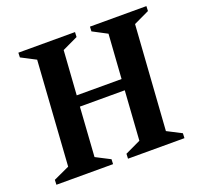

<svg xmlns="http://www.w3.org/2000/svg" viewBox="-110 -734 894 857"><g transform="rotate(-20 337.0 -306.0)"><path d="M17.9 0 18.9 -23.1 94.8 -58 128.1 -554 59.1 -589.9 59.9 -612H329L327.9 -588.9L254 -554L239.6 -344H452.6L467 -554L398.9 -589.9L400 -612H668.1L667 -588.9L593.1 -554L559.1 -58L627.1 -23L626.1 0H358L359 -23.1L433 -58L448.8 -291.9H235.7L220 -58L288 -23L287 0Z"/></g></svg>

Font: Ancizar Serif Light
Style: Italic
Weight: 300
Italic angle: -4°
Designer: Cesar Puertas, Viviana Monsalve, Julian Moncada, Julian Prieto, Jose Castro, Felipe Aragon, Mariel Hernandez, Sara Alarc
Version: Version 8.100